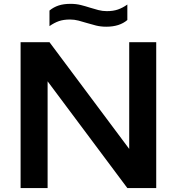

<svg xmlns="http://www.w3.org/2000/svg" viewBox="-20 -954 897 974"><path d="M84.5 0V-740H231L635.5 -198.5V-740H772.5V0H626L221.5 -541.5V0ZM519 -818.5Q491 -818.5 467 -824.5Q443 -830.5 420 -837.5Q399 -844 378.2 -849.5Q357.5 -855 335 -855Q302.5 -855 278.8 -846.8Q255 -838.5 231 -821.5V-900.5Q251.5 -917.5 277 -926Q302.5 -934.5 338 -934.5Q366 -934.5 390 -928.5Q414 -922.5 437 -915Q458 -908.5 478.8 -903Q499.5 -897.5 522 -897.5Q554.5 -897.5 578.2 -905.8Q602 -914 626 -931V-852.5Q586.5 -818.5 519 -818.5Z"/></svg>

Font: Encode Sans Expanded Expanded SemiBold
Style: Regular
Weight: 600
Width: 7
Designer: Multiple Designers
Foundry: Impallari Type
Version: Version 3.000; ttfautohint (v1.8.3) -l 8 -r 50 -G 200 -x 14 